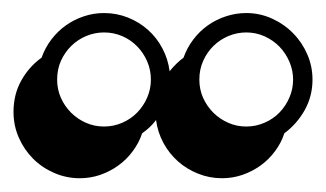

<svg xmlns="http://www.w3.org/2000/svg" viewBox="-98 -735 492 290"><path d="M59.1 -715.3Q78.1 -715.3 95.2 -708.5Q112.3 -701.7 125.5 -689.9Q138.7 -678.2 147.2 -662.1Q155.8 -646 158.2 -627.4Q168 -639.6 179.2 -647.9Q184.6 -663.1 194.1 -675.5Q203.6 -688 216.1 -696.8Q228.5 -705.6 243.4 -710.4Q258.3 -715.3 273.9 -715.3Q294.4 -715.3 312.7 -707Q331.1 -698.7 344.7 -684.8Q358.4 -670.9 366.2 -652.8Q374 -634.8 374 -614.7Q374 -589.8 362.3 -568.8Q350.6 -547.9 331.5 -533.7Q326.7 -519 317.4 -506.6Q308.1 -494.1 295.7 -485.1Q283.2 -476.1 268.3 -470.9Q253.4 -465.8 237.3 -465.8Q218.3 -465.8 201.2 -472.7Q184.1 -479.5 170.9 -491.2Q157.7 -502.9 148.9 -519Q140.1 -535.2 137.7 -553.7Q129.4 -542.5 116.7 -533.7Q111.8 -519 102.5 -506.6Q93.3 -494.1 80.8 -485.1Q68.4 -476.1 53.5 -470.9Q38.6 -465.8 22.5 -465.8Q2 -465.8 -16.4 -473.9Q-34.7 -481.9 -48.1 -495.4Q-61.5 -508.8 -69.6 -527.1Q-77.6 -545.4 -77.6 -565.9Q-77.6 -592.3 -65.9 -613.3Q-54.2 -634.3 -35.2 -647.9Q-29.8 -663.1 -20.3 -675.5Q-10.7 -688 1.7 -696.8Q14.2 -705.6 28.8 -710.4Q43.5 -715.3 59.1 -715.3ZM273.9 -686Q260.3 -686 247.3 -680.7Q234.4 -675.3 224.6 -665.8Q214.8 -656.2 209 -643.3Q203.1 -630.4 203.1 -614.7Q203.1 -600.1 208.7 -587.4Q214.4 -574.7 224.1 -564.9Q233.9 -555.2 246.6 -549.6Q259.3 -543.9 273.9 -543.9Q288.6 -543.9 301.5 -549.6Q314.5 -555.2 324 -564.9Q333.5 -574.7 339.1 -587.6Q344.7 -600.6 344.7 -614.7Q344.7 -628.9 339.1 -641.8Q333.5 -654.8 324 -664.6Q314.5 -674.3 301.5 -680.2Q288.6 -686 273.9 -686ZM59.1 -686Q45.4 -686 32.5 -680.7Q19.5 -675.3 9.8 -665.8Q0 -656.2 -5.9 -643.3Q-11.7 -630.4 -11.7 -614.7Q-11.7 -600.1 -6.1 -587.4Q-0.5 -574.7 9.3 -564.9Q19 -555.2 31.7 -549.6Q44.4 -543.9 59.1 -543.9Q73.7 -543.9 86.7 -549.6Q99.6 -555.2 109.1 -564.9Q118.7 -574.7 124.3 -587.6Q129.9 -600.6 129.9 -614.7Q129.9 -629.4 124.3 -642.3Q118.7 -655.3 109.1 -665Q99.6 -674.8 86.7 -680.4Q73.7 -686 59.1 -686Z"/></svg>

Font: XB Kayhan Sayeh
Style: Regular
Weight: 700
Designer: Behnam
Foundry: Irmug
Version: Version 7.300 2009